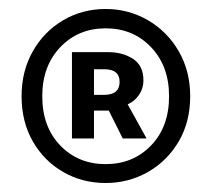

<svg xmlns="http://www.w3.org/2000/svg" viewBox="-20 -711 471 427"><path d="M215 -304Q163 -304 120.5 -328.5Q78 -353 53 -396.5Q28 -440 28 -497Q28 -553 53 -597Q78 -641 120.5 -666Q163 -691 215 -691Q266 -691 309 -666Q352 -641 377.5 -597Q403 -553 403 -497Q403 -440 377.5 -396.5Q352 -353 309 -328.5Q266 -304 215 -304ZM215 -346Q276 -346 316 -387.5Q356 -429 356 -497Q356 -564 316 -606Q276 -648 215 -648Q154 -648 114 -606Q74 -564 74 -497Q74 -429 114 -387.5Q154 -346 215 -346ZM140 -403V-595H221Q253 -595 276 -580Q299 -565 299 -532Q299 -515 289.5 -500.5Q280 -486 264 -479L306 -403H253L222 -465H189V-403ZM189 -500H211Q246 -500 246 -529Q246 -557 212 -557H189Z"/></svg>

Font: Narnoor SemiBold
Style: Regular
Weight: 600
Designer: S. Sridhar Murthy
Foundry: SIL International
Version: Version 3.000